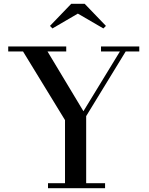

<svg xmlns="http://www.w3.org/2000/svg" viewBox="-20 -996 787 1016"><path d="M234 0V-26.5H324V-360.5L102 -723.5H23.5V-750H330.5V-723.5H231.5L421.5 -407.5L614.5 -723.5H514.5V-750H717V-723.5H645L436 -381.5V-26.5H536V0ZM257.5 -845.5 244.5 -859 357 -976H428L540.5 -859L527 -845.5L392 -924Z"/></svg>

Font: Bodoni Moda 9pt Medium
Style: Regular
Weight: 500
Designer: Owen Earl
Foundry: indestructible type
Version: Version 2.005